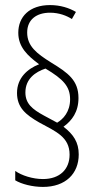

<svg xmlns="http://www.w3.org/2000/svg" viewBox="-20 -873 378 756"><path d="M47 -507C47 -449 82 -421 134 -391C200 -355 254 -334 254 -264C254 -207 216 -168 149 -168C109 -168 65 -182 40 -200V-163C65 -148 108 -137 149 -137C238 -137 290 -189 290 -265C290 -313 269 -344 230 -374C263 -398 289 -432 289 -487C289 -557 248 -586 181 -627C125 -662 87 -691 87 -745C87 -796 124 -823 177 -823C213 -823 243 -811 263 -798L279 -826C252 -842 217 -853 177 -853C96 -853 52 -807 52 -744C52 -688 88 -654 134 -620C88 -602 47 -566 47 -507ZM80 -509C80 -563 120 -590 159 -603C230 -561 256 -532 256 -482C256 -433 229 -404 205 -390L153 -418C107 -443 80 -465 80 -509Z"/></svg>

Font: Noto Sans Kannada UI ExtraCondensed ExtraLight
Style: Regular
Weight: 200
Width: 2
Designer: Jelle Bosma - Monotype Design Team
Foundry: Monotype Imaging Inc.
Version: Version 2.005